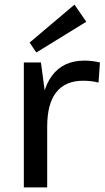

<svg xmlns="http://www.w3.org/2000/svg" viewBox="-20 -810 452 830"><path d="M83 -540H157L184 -337V0H83ZM156 -290Q156 -417 204.5 -482.5Q253 -548 345 -548Q361 -548 378 -546Q395 -544 412 -540L406 -453Q375 -461 339 -461Q263 -461 223.5 -411.5Q184 -362 184 -262ZM353 -716 137 -583 108 -626 302 -790Z"/></svg>

Font: Pathway Extreme 28pt Medium
Style: Regular
Weight: 500
Designer: Eduardo Rodriguez Tunni
Foundry: Eduardo Rodriguez Tunni
Version: Version 1.001;gftools[0.9.26]